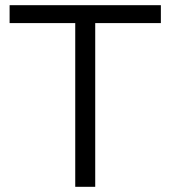

<svg xmlns="http://www.w3.org/2000/svg" viewBox="-20 -720 657 740"><path d="M270 0V-631H17V-700H600V-631H347V0Z"/></svg>

Font: Red Hat Display Variable
Style: Regular
Weight: 400
Designer: Pentagram, MCKL
Foundry: Pentagram, MCKL
Version: Version 1.021